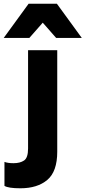

<svg xmlns="http://www.w3.org/2000/svg" viewBox="-97 -800 460 1033"><path d="M13 213Q-52 213 -73 200V71Q-55 78 -24 78Q11 78 32.5 63.5Q54 49 54 -1V-530H211V16Q211 123 157.5 168Q104 213 13 213ZM343 -596H205L133 -678L61 -596H-77L57 -780H209Z"/></svg>

Font: Tanohe Sans
Style: Bold
Weight: 700
Designer: Village Type and Design LLC & Cristiano Sobral
Foundry: Cooper Hewitt Smithsonian Design Museum
Version: Version 1.00;September 29, 2021;FontCreator 13.0.0.2655 64-b